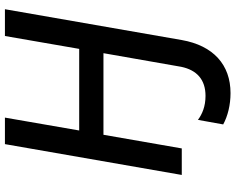

<svg xmlns="http://www.w3.org/2000/svg" viewBox="-106 -634 933 760"><g transform="rotate(-90 360.0 -253.5)"><path d="M598 -700 547 -406H224L275 -700H170L48 0H153L207 -310H530L476 -2C463 60 425 94 361 94C319 94 289 81 266 64L248 164C281 182 325 193 372 193C484 193 560 125 582 0L704 -700Z"/></g></svg>

Font: Fixel Display Medium
Style: Italic
Weight: 500
Italic angle: -10°
Designer: AlfaBravo + MacPaw
Foundry: Kyrylo Tkachov, Marchela Mozhyna, Serhii Makarenko, Maria Weinstein, Zakhar Kryvoshyya
Version: Version 1.210;Glyphs 3.2 (3217)